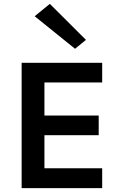

<svg xmlns="http://www.w3.org/2000/svg" viewBox="-20 -974 626 994"><path d="M92 0V-649H509V-547H210V-376H491V-274H210V-103H509V0ZM368.5 -721.5 159.5 -890 238 -954 425 -767.5Z"/></svg>

Font: Karla
Style: Bold
Weight: 700
Designer: Jonathan Pinhorn
Version: Version 2.004; ttfautohint (v1.8.4.7-5d5b);gftools[0.9.33]